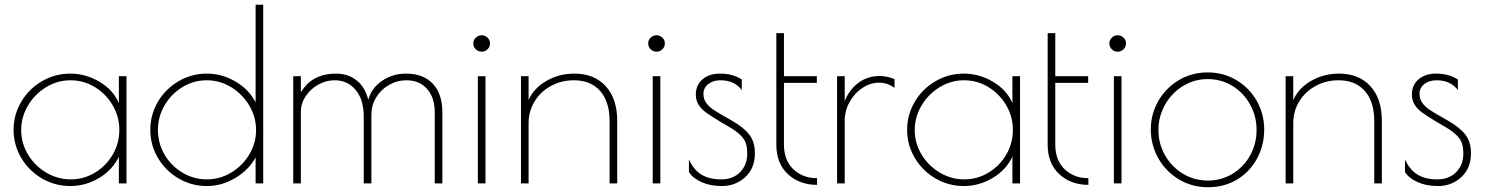

<svg xmlns="http://www.w3.org/2000/svg" viewBox="-20 -770 6232 806"><path d="M37 -225Q37 -288 69 -342.5Q101 -397 156 -429Q211 -461 275 -461Q340 -461 398 -426.5Q456 -392 479 -337V-450H511V0H479V-112Q452 -56 395.5 -22.5Q339 11 275 11Q211 11 156 -21Q101 -53 69 -107.5Q37 -162 37 -225ZM481 -225Q481 -280 453 -328Q425 -376 378 -404.5Q331 -433 276 -433Q221 -433 173.5 -404Q126 -375 97.5 -327Q69 -279 69 -224Q69 -169 97.5 -121.5Q126 -74 174 -45.5Q222 -17 277 -17Q332 -17 379 -45.5Q426 -74 453.5 -121.5Q481 -169 481 -225Z M611 -225Q611 -289 643 -343Q675 -397 729.5 -429Q784 -461 849 -461Q912 -461 969 -427.5Q1026 -394 1053 -340V-750H1085V0H1053V-109Q1023 -55 966.5 -22Q910 11 849 11Q784 11 729.5 -21Q675 -53 643 -107Q611 -161 611 -225ZM1055 -224Q1055 -279 1026.5 -327Q998 -375 950.5 -404Q903 -433 848 -433Q793 -433 746 -404.5Q699 -376 671 -328Q643 -280 643 -225Q643 -169 670.5 -121.5Q698 -74 745.5 -45.5Q793 -17 848 -17Q903 -17 950.5 -45.5Q998 -74 1026.5 -121.5Q1055 -169 1055 -224Z M1211 -450H1243V-382Q1289 -461 1391 -461Q1440 -461 1476 -433.5Q1512 -406 1526 -351Q1539 -400 1583.5 -430.5Q1628 -461 1684 -461Q1757 -461 1797 -418.5Q1837 -376 1837 -298V0H1805V-298Q1805 -361 1772.5 -397Q1740 -433 1687 -433Q1647 -433 1613 -413.5Q1579 -394 1559 -361Q1539 -328 1539 -288V0H1507V-280Q1507 -352 1473 -392.5Q1439 -433 1385 -433Q1349 -433 1316.5 -415Q1284 -397 1263.5 -366.5Q1243 -336 1243 -300V0H1211Z M1967 -588Q1967 -602 1977.5 -612Q1988 -622 2002 -622Q2016 -622 2026.5 -612Q2037 -602 2037 -588Q2037 -573 2026.5 -563Q2016 -553 2002 -553Q1988 -553 1977.5 -563Q1967 -573 1967 -588ZM1986 -450H2018V0H1986Z M2167 -450H2199V-350Q2221 -400 2274 -430.5Q2327 -461 2391 -461Q2474 -461 2522.5 -408.5Q2571 -356 2571 -262V0H2539V-262Q2539 -343 2499.5 -388Q2460 -433 2389 -433Q2337 -433 2293.5 -409.5Q2250 -386 2224.5 -345Q2199 -304 2199 -252V0H2167Z M2701 -588Q2701 -602 2711.5 -612Q2722 -622 2736 -622Q2750 -622 2760.5 -612Q2771 -602 2771 -588Q2771 -573 2760.5 -563Q2750 -553 2736 -553Q2722 -553 2711.5 -563Q2701 -573 2701 -588ZM2720 -450H2752V0H2720Z M2872 -48V-101Q2891 -58 2924 -37.5Q2957 -17 3008 -17Q3057 -17 3087 -47.5Q3117 -78 3117 -126Q3117 -167 3100 -189.5Q3083 -212 3045 -235L3007 -257Q2966 -282 2945.5 -296.5Q2925 -311 2913 -329.5Q2901 -348 2901 -373Q2901 -413 2929 -437Q2957 -461 3002 -461Q3057 -461 3094 -436V-392Q3063 -433 3005 -433Q2973 -433 2953 -417Q2933 -401 2933 -376Q2933 -354 2945 -337.5Q2957 -321 2978.5 -307Q3000 -293 3050 -265Q3101 -236 3125 -205.5Q3149 -175 3149 -126Q3149 -64 3108.5 -26.5Q3068 11 3010 11Q2962 11 2925 -5.5Q2888 -22 2872 -48Z M3239 -163V-631H3271V-450H3409V-422H3271V-163Q3271 -97 3310.5 -59.5Q3350 -22 3410 -22V6Q3336 6 3287.5 -39Q3239 -84 3239 -163Z M3494 -450H3526V-346Q3546 -395 3584.5 -423Q3623 -451 3672 -451Q3703 -451 3735 -438V-401Q3706 -423 3670 -423Q3634 -423 3600.5 -401Q3567 -379 3546.5 -342Q3526 -305 3526 -263V0H3494Z M3788 -225Q3788 -288 3820 -342.5Q3852 -397 3907 -429Q3962 -461 4026 -461Q4091 -461 4149 -426.5Q4207 -392 4230 -337V-450H4262V0H4230V-112Q4203 -56 4146.5 -22.5Q4090 11 4026 11Q3962 11 3907 -21Q3852 -53 3820 -107.5Q3788 -162 3788 -225ZM4232 -225Q4232 -280 4204 -328Q4176 -376 4129 -404.5Q4082 -433 4027 -433Q3972 -433 3924.5 -404Q3877 -375 3848.5 -327Q3820 -279 3820 -224Q3820 -169 3848.5 -121.5Q3877 -74 3925 -45.5Q3973 -17 4028 -17Q4083 -17 4130 -45.5Q4177 -74 4204.5 -121.5Q4232 -169 4232 -225Z M4378 -163V-631H4410V-450H4548V-422H4410V-163Q4410 -97 4449.5 -59.5Q4489 -22 4549 -22V6Q4475 6 4426.5 -39Q4378 -84 4378 -163Z M4637 -588Q4637 -602 4647.5 -612Q4658 -622 4672 -622Q4686 -622 4696.5 -612Q4707 -602 4707 -588Q4707 -573 4696.5 -563Q4686 -553 4672 -553Q4658 -553 4647.5 -563Q4637 -573 4637 -588ZM4656 -450H4688V0H4656Z M4811 -227Q4811 -291 4842.5 -346Q4874 -401 4928.5 -433.5Q4983 -466 5050 -466Q5116 -466 5170.5 -433.5Q5225 -401 5256 -346Q5287 -291 5287 -227Q5287 -160 5257 -104.5Q5227 -49 5173.5 -16.5Q5120 16 5051 16Q4983 16 4928 -17.5Q4873 -51 4842 -106.5Q4811 -162 4811 -227ZM5255 -225Q5255 -282 5228 -331Q5201 -380 5154 -409Q5107 -438 5050 -438Q4993 -438 4945.5 -408.5Q4898 -379 4870.5 -330Q4843 -281 4843 -224Q4843 -167 4870.5 -118.5Q4898 -70 4945.5 -41Q4993 -12 5051 -12Q5108 -12 5155 -41Q5202 -70 5228.5 -118.5Q5255 -167 5255 -225Z M5377 -450H5409V-350Q5431 -400 5484 -430.5Q5537 -461 5601 -461Q5684 -461 5732.5 -408.5Q5781 -356 5781 -262V0H5749V-262Q5749 -343 5709.5 -388Q5670 -433 5599 -433Q5547 -433 5503.5 -409.5Q5460 -386 5434.5 -345Q5409 -304 5409 -252V0H5377Z M5878 -48V-101Q5897 -58 5930 -37.5Q5963 -17 6014 -17Q6063 -17 6093 -47.5Q6123 -78 6123 -126Q6123 -167 6106 -189.5Q6089 -212 6051 -235L6013 -257Q5972 -282 5951.5 -296.5Q5931 -311 5919 -329.5Q5907 -348 5907 -373Q5907 -413 5935 -437Q5963 -461 6008 -461Q6063 -461 6100 -436V-392Q6069 -433 6011 -433Q5979 -433 5959 -417Q5939 -401 5939 -376Q5939 -354 5951 -337.5Q5963 -321 5984.5 -307Q6006 -293 6056 -265Q6107 -236 6131 -205.5Q6155 -175 6155 -126Q6155 -64 6114.5 -26.5Q6074 11 6016 11Q5968 11 5931 -5.5Q5894 -22 5878 -48Z"/></svg>

Font: Poiret One
Style: Regular
Weight: 400
Designer: Denis Masharov (denis.masharov@gmail.com), Cyreal (Charset Expansion)
Foundry: Denis Masharov
Version: Version 1.101